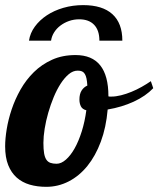

<svg xmlns="http://www.w3.org/2000/svg" viewBox="-40 -723 616 747"><path d="M556.2 -379.9Q526.9 -349.1 480.5 -327.6Q434.1 -306.2 378.9 -296.9Q373 -227.5 352.3 -171.9Q331.5 -116.2 299.8 -77.1Q268.1 -38.1 227.1 -17.1Q186 3.9 140.1 3.9Q105 3.9 75.7 -4.6Q46.4 -13.2 25.1 -32Q3.9 -50.8 -8.1 -80.8Q-20 -110.8 -20 -153.8Q-20 -183.1 -13.9 -220.5Q-7.8 -257.8 5.4 -297.4Q18.6 -336.9 40 -374.8Q61.5 -412.6 91.8 -442.4Q122.1 -472.2 162.4 -490.5Q202.6 -508.8 253.9 -508.8Q381.8 -508.8 381.8 -349.1V-348.1Q384.3 -347.2 386.7 -347.2Q389.2 -347.2 393.1 -347.2Q410.6 -347.2 430.9 -352.3Q451.2 -357.4 471.4 -365.7Q491.7 -374 511.2 -385Q530.8 -396 546.9 -407.2ZM295.9 -293.9Q280.3 -297.9 274.7 -309.3Q269 -320.8 269 -335.9Q269 -356.9 277.3 -370.4Q285.6 -383.8 299.8 -390.1Q298.8 -406.2 296.6 -417.2Q294.4 -428.2 290 -435.3Q285.6 -442.4 279.1 -445.3Q272.5 -448.2 262.2 -448.2Q244.1 -448.2 227.5 -434.3Q210.9 -420.4 196 -397.5Q181.2 -374.5 168.9 -345Q156.7 -315.4 147.7 -284.2Q138.7 -252.9 133.8 -222.4Q128.9 -191.9 128.9 -167Q128.9 -142.1 131.6 -126.5Q134.3 -110.8 140.4 -101.8Q146.5 -92.8 156.2 -89.4Q166 -85.9 180.2 -85.9Q198.2 -85.9 216.6 -102.1Q234.9 -118.2 250.5 -146Q266.1 -173.8 278.1 -211.9Q290 -250 295.9 -293.9ZM72.8 -564.9Q77.1 -594.2 95.5 -619.4Q113.8 -644.5 142.1 -663.3Q170.4 -682.1 206.8 -692.6Q243.2 -703.1 283.7 -703.1Q358.4 -703.1 397.2 -668Q436 -632.8 436 -564.9H346.7Q346.7 -605 326.2 -626.5Q305.7 -647.9 268.1 -647.9Q247.6 -647.9 228.8 -641.4Q210 -634.8 195.1 -623.5Q180.2 -612.3 170.7 -597.2Q161.1 -582 158.7 -564.9Z"/></svg>

Font: Lobster
Style: Regular
Weight: 400
Designer: Pablo Impallari
Foundry: Pablo Impallari
Version: Version 1.007; ttfautohint (v1.1) -l 8 -r 50 -G 50 -x 14 -D 